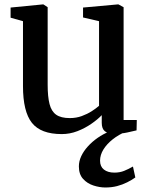

<svg xmlns="http://www.w3.org/2000/svg" viewBox="-20 -584 666 852"><path d="M487.5 9.5Q459.5 9.5 445.5 -1.5Q431.5 -12.5 431.5 -39V-73Q413.5 -54 385.2 -34.5Q357 -15 323.5 -2Q290 11 254 11Q161 11 121.5 -39Q82 -89 82 -202V-490L27 -505.5V-550.5L170.5 -564.5H172.5L191.5 -552V-208Q191.5 -155 199.8 -122.5Q208 -90 229.2 -75Q250.5 -60 289.5 -60Q318.5 -60 343 -69Q367.5 -78 387 -90.5Q406.5 -103 419.5 -114.5V-490L348.5 -506.5V-550.5L503 -564.5H505.5L528.5 -552V-51.5H587L586 -5.5Q569 -1.5 544.2 4Q519.5 9.5 487.5 9.5ZM447.5 248Q422 248 394.8 239.2Q367.5 230.5 348.8 210Q330 189.5 330 154.5Q330 131.5 340.5 109Q351 86.5 369.8 65.8Q388.5 45 413.2 27.8Q438 10.5 466.5 -1L497.5 -5L541 -1Q506.5 13.5 480.2 34.2Q454 55 439 79.2Q424 103.5 424 129Q424 155 441.2 168.5Q458.5 182 487.5 182Q511.5 182 530.8 174.2Q550 166.5 570 155L580.5 203.5Q564.5 215 544 225.2Q523.5 235.5 499.5 241.8Q475.5 248 447.5 248Z"/></svg>

Font: Merriweather 24pt Medium
Style: Regular
Weight: 500
Designer: Eben Sorkin
Foundry: Eben Sorkin
Version: Version 2.100